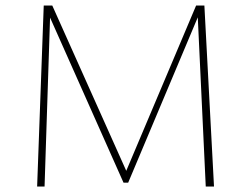

<svg xmlns="http://www.w3.org/2000/svg" viewBox="-20 -678 908 698"><path d="M728 0 699 -615 446 -14H429L162 -614L142 0H115L139 -658H170L439 -57L693 -658H723L758 0Z"/></svg>

Font: Ysabeau Infant Extralight
Style: Regular
Weight: 200
Designer: Christian Thalmann (Catharsis Fonts)
Version: Version 0.003